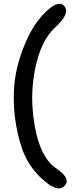

<svg xmlns="http://www.w3.org/2000/svg" viewBox="-20 -802 406 1034"><path d="M282.2 104.5Q185.1 39.1 159.2 -176.8Q143.6 -307.6 169.9 -434.6Q201.2 -584 273.4 -650.4Q362.3 -731.4 325.2 -770.5Q291 -806.6 212.9 -724.6Q156.2 -664.1 116.2 -569.3Q59.6 -439 54.7 -307.6Q49.3 -155.3 95.7 -10.7Q128.4 90.3 206.1 161.1Q284.2 232.4 320.3 205.1Q372.1 165 282.2 104.5Z"/></svg>

Font: Comic Relief
Style: Regular
Weight: 400
Designer: Jeff Davis
Foundry: Loudifier
Version: Version 1.200; ttfautohint (v1.8.4.7-5d5b)